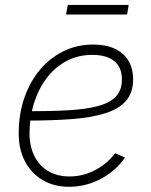

<svg xmlns="http://www.w3.org/2000/svg" viewBox="-20 -732 600 762"><path d="M253.9 9.3Q194.3 9.3 149.2 -17.3Q104 -43.9 79.1 -91.6Q54.2 -139.2 54.2 -202.1Q54.2 -277.8 76.2 -342.3Q98.1 -406.7 138.2 -454.6Q178.2 -502.4 232.2 -528.8Q286.1 -555.2 349.6 -555.2Q399.9 -555.2 435.3 -538.8Q470.7 -522.5 489.5 -491.5Q508.3 -460.4 508.3 -417Q508.3 -364.7 480.7 -332.5Q453.1 -300.3 399.4 -283Q345.7 -265.6 267.3 -259.5Q189 -253.4 87.4 -253.4L91.3 -290.5Q181.6 -290.5 251.2 -294.4Q320.8 -298.3 367.9 -310.8Q415 -323.2 439.5 -348.6Q463.9 -374 463.9 -417Q463.9 -464.4 433.6 -489.3Q403.3 -514.2 346.7 -514.2Q288.6 -514.2 242.4 -489Q196.3 -463.9 163.8 -420.2Q131.3 -376.5 114.3 -320.6Q97.2 -264.6 97.2 -202.6Q97.2 -152.3 116 -113.8Q134.8 -75.2 170.4 -53.5Q206.1 -31.7 255.9 -31.7Q310.5 -31.7 358.6 -57.4Q406.7 -83 437 -124L476.1 -106.9Q440.9 -54.7 381.1 -22.7Q321.3 9.3 253.9 9.3ZM490.7 -712.4 484.4 -674.3H242.2L249 -712.4Z"/></svg>

Font: Inter ExtraLight
Style: Italic
Weight: 250
Italic angle: -9.3988°
Designer: Rasmus Andersson
Foundry: rsms
Version: Version 4.001;git-66647c0bb